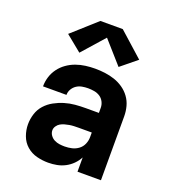

<svg xmlns="http://www.w3.org/2000/svg" viewBox="-140 -872 880 985"><g transform="rotate(20 300.0 -379.5)"><path d="M235 8Q203 8 172 0Q141 -8 117 -29Q93 -50 82 -80.5Q71 -111 71 -142Q71 -171 80 -199.5Q89 -228 108.5 -249.5Q128 -271 153.5 -285Q179 -299 207 -307.5Q235 -316 264 -318.5Q293 -321 322 -321H393V-349Q393 -366 385 -381.5Q377 -397 363 -406Q349 -415 332 -418Q315 -421 298 -421Q282 -421 265.5 -418Q249 -415 235.5 -406Q222 -397 213.5 -382.5Q205 -368 205 -351H77Q77 -378 85 -403.5Q93 -429 109 -450.5Q125 -472 147 -487.5Q169 -503 194 -512Q219 -521 245.5 -524.5Q272 -528 298 -528Q325 -528 352 -524.5Q379 -521 404.5 -512.5Q430 -504 452.5 -488.5Q475 -473 491 -451Q507 -429 514 -402.5Q521 -376 521 -349V0H393V-78Q382 -57 365 -40Q348 -23 327 -12Q306 -1 282.5 3.5Q259 8 235 8ZM286 -99Q306 -99 325.5 -103.5Q345 -108 361 -120Q377 -132 385 -150.5Q393 -169 393 -189V-214H322Q310 -214 297 -213.5Q284 -213 272 -211Q260 -209 247.5 -205.5Q235 -202 224.5 -196Q214 -190 206.5 -179Q199 -168 199 -156Q199 -141 208 -128.5Q217 -116 230 -109.5Q243 -103 257.5 -101Q272 -99 286 -99ZM407 -577 300 -698 193 -577 106 -648 239 -767H361L494 -648Z"/></g></svg>

Font: Iosevka Custom XBdEx
Style: Regular
Weight: 800
Width: 7
Monospace: yes
Designer: Belleve Invis
Foundry: Belleve Invis
Version: Version 11.2.4; ttfautohint (v1.8.4)